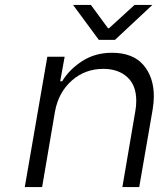

<svg xmlns="http://www.w3.org/2000/svg" viewBox="-20 -755 655 775"><path d="M171 -526H241L223 -427H231Q260 -475 312 -508.5Q364 -542 432 -542Q516 -542 558.5 -493Q601 -444 601 -366Q601 -342 596 -312L542 0H474L526 -305Q530 -326 530 -348Q530 -411 493.5 -444Q457 -477 397 -477Q323 -477 269.5 -429.5Q216 -382 202 -305L150 0H80ZM347 -735 416 -641H420L523 -735H595L444 -594H379L275 -735Z"/></svg>

Font: Be Vietnam Light
Style: Italic
Weight: 300
Italic angle: -9.222°
Designer: Gabriel Lam
Foundry: TypeRant
Version: Version 3.000